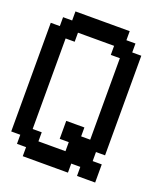

<svg xmlns="http://www.w3.org/2000/svg" viewBox="-151 -946 907 1049"><g transform="rotate(20 302.0 -421.0)"><path d="M237.3 0H105.5V-26.4V-52.7H79.1H52.7V-79.1V-105.5H26.4H0V-420.9V-737.3H26.4H52.7V-762.7V-789.1H79.1H105.5V-815.4V-841.8H262.7H420.9V-815.4V-789.1H447.3H473.6V-762.7V-737.3H500H526.4V-447.3V-158.2H500H473.6V-131.8V-105.5H500H526.4V-52.7V0H473.6H420.9V-26.4V-52.7H394.5H368.2V-26.4V0ZM237.3 -105.5H315.4V-131.8V-158.2H289.1H262.7V-210.9V-262.7H315.4H368.2V-237.3V-210.9H394.5H420.9V-447.3V-684.6H394.5H368.2V-710.9V-737.3H262.7H158.2V-710.9V-684.6H131.8H105.5V-420.9V-158.2H131.8H158.2V-131.8V-105.5Z"/></g></svg>

Font: VCR Jazz Mono
Style: Regular
Weight: 400
Version: Version 3.1